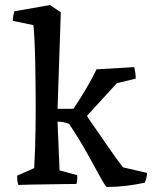

<svg xmlns="http://www.w3.org/2000/svg" viewBox="-20 -732 616 764"><path d="M405 12Q398 8 378.5 -28.5Q359 -65 327.5 -121Q296 -177 255 -239Q233 -248 209 -248L217 -54L287 -35Q289 -17 284 0Q268 0 237 0.5Q206 1 170 1.5Q134 2 102 2.5Q70 3 53 4Q50 -5 49 -14Q48 -23 48 -33L116 -63Q118 -96 119.5 -138.5Q121 -181 121.5 -225Q122 -269 122 -307Q122 -348 121.5 -396.5Q121 -445 120 -492Q119 -539 117 -576Q115 -613 113 -632L31 -649Q31 -667 37 -687L179 -712L222 -683L209 -299H272Q293 -329 319.5 -373.5Q346 -418 364 -456L514 -465Q520 -442 520 -419L445 -401L326 -271L334 -258Q348 -238 367 -210.5Q386 -183 405.5 -154.5Q425 -126 442.5 -102Q460 -78 470 -66L565 -44Q565 -25 556 -5Q519 3 481 7.5Q443 12 405 12Z"/></svg>

Font: Labrada Medium
Style: Regular
Weight: 500
Designer: Mercedes Jáuregui
Foundry: Omnibus-Type Team
Version: Version 1.000; ttfautohint (v1.8.4.7-5d5b)